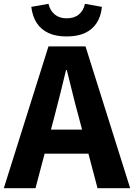

<svg xmlns="http://www.w3.org/2000/svg" viewBox="-26 -986 702 1006"><path d="M-6 0 228 -743H422L656 0H485L385 -379Q369 -436 354 -498.5Q339 -561 324 -619H320Q306 -560 290.5 -498Q275 -436 260 -379L160 0ZM146 -181V-307H502V-181ZM323 -795Q267 -795 228 -813Q189 -831 166.5 -865.5Q144 -900 138 -950L228 -966Q236 -931 260.5 -910.5Q285 -890 323 -890Q363 -890 387.5 -910.5Q412 -931 419 -966L508 -950Q503 -900 480.5 -865.5Q458 -831 419 -813Q380 -795 323 -795Z"/></svg>

Font: Noto Sans KR ExtraBold
Style: Regular
Weight: 800
Designer: Ryoko NISHIZUKA  (kana, bopomofo & ideographs); Paul D. Hunt (Latin, Greek & Cyrillic); Sandoll Communications , Soo-you
Foundry: Adobe
Version: Version 2.004-H2;hotconv 1.0.118;makeotfexe 2.5.65603